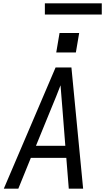

<svg xmlns="http://www.w3.org/2000/svg" viewBox="-20 -1144 640 1164"><path d="M3 0 317 -735H413L484 0H397L382 -187H167L91 0ZM198 -260H376L358 -490Q355 -524 352.5 -558Q350 -592 347 -627Q334 -592 320 -558Q306 -524 292 -490ZM321 -826 341 -944H460L440 -826ZM252 -1056V-1124H597V-1056Z"/></svg>

Font: Iosevka SS04 Extended Oblique
Style: Regular
Weight: 400
Width: 7
Italic angle: -9°
Monospace: yes
Designer: Belleve Invis
Foundry: Belleve Invis
Version: Version 19.0.0; ttfautohint (v1.8.4)